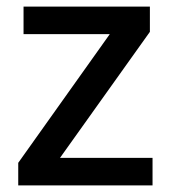

<svg xmlns="http://www.w3.org/2000/svg" viewBox="-20 -559 516 579"><path d="M440 0H35V-68L311 -456H51V-539H432V-463L161 -83H440Z"/></svg>

Font: Noto Sans Sora Sompeng Medium
Style: Regular
Weight: 500
Designer: Monotype Design Team. David Williams.
Foundry: Monotype Imaging Inc.
Version: Version 2.101; ttfautohint (v1.8.4.7-5d5b)